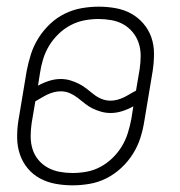

<svg xmlns="http://www.w3.org/2000/svg" viewBox="-20 -548 540 576"><path d="M198 8Q172 8 147 3.5Q122 -1 100.5 -12.5Q79 -24 63.5 -42.5Q48 -61 40 -84Q32 -107 31.5 -133Q31 -159 35 -185L60 -335Q65 -361 73 -386Q81 -411 95.5 -434Q110 -457 130 -476Q150 -495 174.5 -507Q199 -519 225 -523.5Q251 -528 276 -528Q302 -528 327 -523.5Q352 -519 373 -507.5Q394 -496 410 -477.5Q426 -459 434 -436Q442 -413 442 -387Q442 -361 438 -335L413 -185Q409 -159 401 -134Q393 -109 378.5 -86Q364 -63 343.5 -44Q323 -25 299 -13Q275 -1 249 3.5Q223 8 198 8ZM312 -246Q321 -246 331 -248.5Q341 -251 350.5 -255.5Q360 -260 369 -265.5Q378 -271 388 -276L399 -341Q402 -361 402 -381Q402 -401 396 -419Q390 -437 378 -451.5Q366 -466 350 -475Q334 -484 314.5 -487.5Q295 -491 275 -491Q255 -491 233.5 -487Q212 -483 192 -472.5Q172 -462 155.5 -446Q139 -430 127.5 -411Q116 -392 109.5 -371Q103 -350 100 -329L94 -291Q110 -300 127.5 -305.5Q145 -311 162 -311Q177 -311 190.5 -307Q204 -303 216 -297Q228 -291 239 -282.5Q250 -274 260.5 -265.5Q271 -257 284 -251.5Q297 -246 312 -246ZM198 -29Q198 -29 198 -29Q198 -29 198 -29Q219 -29 240.5 -33Q262 -37 281.5 -47.5Q301 -58 317.5 -74Q334 -90 345.5 -109Q357 -128 363.5 -149Q370 -170 374 -191L380 -229Q364 -220 346.5 -214.5Q329 -209 312 -209Q297 -209 283 -213Q269 -217 257 -223Q245 -229 234.5 -237.5Q224 -246 213 -254.5Q202 -263 189.5 -268.5Q177 -274 162 -274Q152 -274 142 -271.5Q132 -269 122.5 -264.5Q113 -260 104 -254.5Q95 -249 86 -244L75 -179Q72 -159 72 -139Q72 -119 77.5 -101Q83 -83 95 -68.5Q107 -54 123.5 -45Q140 -36 159 -32.5Q178 -29 198 -29Z"/></svg>

Font: Iosevka SS04 Extralight
Style: Italic
Weight: 200
Italic angle: -9°
Monospace: yes
Designer: Belleve Invis
Foundry: Belleve Invis
Version: Version 19.0.0; ttfautohint (v1.8.4)